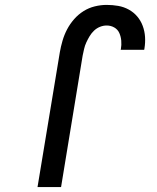

<svg xmlns="http://www.w3.org/2000/svg" viewBox="-20 -763 640 783"><path d="M133 0 224 -550Q228 -573 235 -597Q242 -621 253.5 -643Q265 -665 282 -684.5Q299 -704 320.5 -717.5Q342 -731 366.5 -737Q391 -743 415 -743Q439 -743 462 -739Q485 -735 505 -724Q525 -713 539.5 -696Q554 -679 562 -657.5Q570 -636 571.5 -612.5Q573 -589 569 -565L568 -560H472L473 -563Q476 -580 474.5 -597Q473 -614 466.5 -628.5Q460 -643 446 -651Q432 -659 415 -659Q401 -659 387.5 -653.5Q374 -648 363.5 -638Q353 -628 345.5 -615.5Q338 -603 332 -590Q326 -577 323 -563.5Q320 -550 317 -536L229 0Z"/></svg>

Font: Iosevka Custom Medium Oblique
Style: Regular
Weight: 500
Italic angle: -9°
Designer: Belleve Invis
Foundry: Belleve Invis
Version: Version 27.0.1